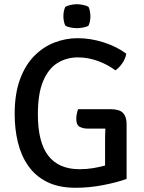

<svg xmlns="http://www.w3.org/2000/svg" viewBox="-20 -877 683 910"><path d="M478 -204Q478 -221 478.2 -237Q478.5 -253 479.5 -267.5H394.5Q375 -267.5 358.2 -275.8Q341.5 -284 341.5 -313.5Q341.5 -325 344 -337.2Q346.5 -349.5 350 -359.5H503.5Q546.5 -359.5 563.2 -341.5Q580 -323.5 580 -290.5V-29Q535 -12.5 469.2 0.2Q403.5 13 338.5 13Q258 13 202.5 -15Q147 -43 113.2 -91.8Q79.5 -140.5 64.5 -203.5Q49.5 -266.5 49.5 -336.5Q49.5 -432 74.5 -500.2Q99.5 -568.5 142.2 -611.8Q185 -655 238.2 -675.5Q291.5 -696 348 -696Q410 -696 472 -676Q534 -656 578.5 -622.5Q574.5 -598 558.8 -576Q543 -554 527 -543.5Q491.5 -570.5 444.5 -587.8Q397.5 -605 349.5 -605Q296 -605 253 -578.8Q210 -552.5 184.8 -493.5Q159.5 -434.5 159.5 -335.5Q159.5 -202.5 209 -138.8Q258.5 -75 357.5 -75Q391 -75 422 -80.2Q453 -85.5 478 -92.5ZM280.5 -800Q280.5 -825.5 289.5 -844.5Q298.5 -850 314 -853.5Q329.5 -857 344.5 -857Q358.5 -857 375 -853.5Q391.5 -850 399.5 -844.5Q404 -836 406.2 -823.2Q408.5 -810.5 408.5 -800Q408.5 -775 399.5 -755.5Q392 -750 375.2 -746.8Q358.5 -743.5 344.5 -743.5Q329.5 -743.5 313.8 -746.8Q298 -750 289.5 -755.5Q280.5 -775 280.5 -800Z"/></svg>

Font: Signika SC
Style: Regular
Weight: 400
Designer: Anna Giedryś
Foundry: Anna Giedryś
Version: Version 2.000; ttfautohint (v1.8.3) -l 8 -r 50 -G 200 -x 9 -